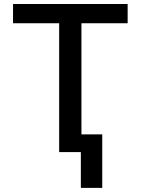

<svg xmlns="http://www.w3.org/2000/svg" viewBox="-20 -747 691 943"><path d="M44 -632.8V-727.3H606.9V-632.8H380V0H270.6V-632.8ZM482.2 -87V175.8H377.1V-87Z"/></svg>

Font: Inter Zeller Medium
Style: Regular
Weight: 500
Designer: Rasmus Andersson; Joe Bland
Foundry: zeller
Version: Version 3.015;git-dec3a8cb1